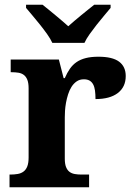

<svg xmlns="http://www.w3.org/2000/svg" viewBox="-20 -786 563 806"><path d="M354 0H20V-53.2H22.9Q40 -53.2 54.2 -55.7Q68.4 -58.1 78.6 -65.7Q88.9 -73.2 94.5 -87.4Q100.1 -101.6 100.1 -125V-415Q100.1 -437 95 -450.4Q89.8 -463.9 80.3 -471.2Q70.8 -478.5 57.6 -480.7Q44.4 -482.9 27.8 -482.9H24.9V-536.1H227.1L247.1 -458H252Q261.7 -480.5 273.4 -497.3Q285.2 -514.2 301.5 -525.4Q317.9 -536.6 340.1 -542.2Q362.3 -547.9 393.1 -547.9Q452.1 -547.9 480 -527.1Q507.8 -506.3 507.8 -466.8Q507.8 -420.9 474.6 -395.5Q441.4 -370.1 380.9 -370.1Q380.9 -390.6 378.7 -406.2Q376.5 -421.9 370.8 -432.1Q365.2 -442.4 355.7 -447.8Q346.2 -453.1 332 -453.1Q314.5 -453.1 301.8 -444.3Q289.1 -435.5 280.3 -421.6Q271.5 -407.7 265.9 -390.1Q260.3 -372.6 257.1 -354.7Q253.9 -336.9 252.9 -320.8Q252 -304.7 252 -293V-120.1Q252 -98.1 257.3 -84.7Q262.7 -71.3 272 -64.5Q281.2 -57.6 294.2 -55.4Q307.1 -53.2 321.8 -53.2H354ZM89.4 -766.1H158.7Q168.9 -757.8 182.9 -746.6Q196.8 -735.4 211.7 -722.9Q226.6 -710.4 241 -698.2Q255.4 -686 266.6 -675.8Q277.8 -686 292.2 -698.2Q306.6 -710.4 321.8 -722.9Q336.9 -735.4 351.1 -746.6Q365.2 -757.8 375.5 -766.1H444.3V-752.9Q432.6 -738.8 417 -720.2Q401.4 -701.7 385.7 -681.9Q370.1 -662.1 356.2 -642.6Q342.3 -623 334.5 -606H199.7Q191.9 -623 178 -642.6Q164.1 -662.1 148.4 -681.9Q132.8 -701.7 116.9 -720.2Q101.1 -738.8 89.4 -752.9Z"/></svg>

Font: Droid Serif
Style: Bold
Weight: 700
Designer: Monotype Design team
Foundry: Monotype Imaging Inc.
Version: Version 1.03